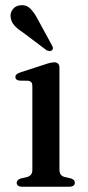

<svg xmlns="http://www.w3.org/2000/svg" viewBox="-20 -710 335 730"><path d="M206 -453.5V-65.5Q206 -52.5 211 -46.2Q216 -40 225.5 -37L248.5 -32Q256.5 -29.5 260.5 -25.5Q264.5 -21.5 264.5 -15Q264.5 -8 259 -4Q253.5 0 244 0H64Q54.5 0 49 -4Q43.5 -8 43.5 -15Q43.5 -21 47.5 -25Q51.5 -29 59 -31.5L83.5 -37Q93 -40 98 -46.2Q103 -52.5 103 -65V-382Q103 -392.5 99.2 -397Q95.5 -401.5 87.5 -403L53.5 -403.5Q45.5 -405 42 -408.2Q38.5 -411.5 38.5 -417Q38.5 -423 42.8 -427Q47 -431 56.5 -434.5L150.5 -465Q163.5 -469.5 171.5 -471.2Q179.5 -473 187 -473Q196 -473 201 -467.8Q206 -462.5 206 -453.5ZM124.5 -635 177 -538.5Q180 -533.5 181 -528.5Q182 -523.5 178 -519.5Q174 -515.5 168 -516Q162 -516.5 157 -519L68 -586Q47 -599.5 34.8 -613Q22.5 -626.5 20.5 -644.5Q18 -660 28 -674Q38 -688 57.5 -690Q80 -692.5 95.2 -677.2Q110.5 -662 124.5 -635Z"/></svg>

Font: Fraunces 28pt
Style: Regular
Weight: 400
Version: Version 1.000;[b76b70a41]